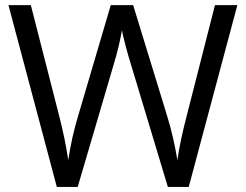

<svg xmlns="http://www.w3.org/2000/svg" viewBox="-20 -734 966 754"><path d="M721.2 0H639.2L495.1 -478Q484.9 -509.8 472.2 -558.1Q459.5 -606.4 459 -616.2Q448.2 -551.8 424.8 -475.1L285.2 0H203.1L13.2 -713.9H101.1L213.9 -272.9Q237.3 -180.2 248 -105Q261.2 -194.3 287.1 -279.8L415 -713.9H502.9L637.2 -275.9Q660.6 -200.2 676.8 -105Q686 -174.3 711.9 -273.9L824.2 -713.9H912.1Z"/></svg>

Font: f02698313
Style: Regular
Weight: 400
Foundry: Ascender Corporation
Version: Version 1.10